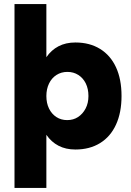

<svg xmlns="http://www.w3.org/2000/svg" viewBox="-20 -720 640 940"><path d="M51 200V-700H207V-440Q231 -475 266.5 -493.5Q302 -512 349 -512Q419 -512 470 -480.5Q521 -449 548 -390.5Q575 -332 575 -250Q575 -169 548 -110Q521 -51 470 -19.5Q419 12 349 12Q302 12 266.5 -6.5Q231 -25 207 -60V200ZM309 -132Q339 -132 362 -147Q385 -162 399 -188.5Q413 -215 413 -250Q413 -285 400 -311.5Q387 -338 363.5 -353Q340 -368 310 -368Q280 -368 256.5 -353Q233 -338 220 -311Q207 -284 207 -250Q207 -215 220 -188.5Q233 -162 256 -147Q279 -132 309 -132Z"/></svg>

Font: Figtree ExtraBold
Style: Regular
Weight: 800
Designer: Erik Kennedy
Foundry: Erik Kennedy
Version: Version 2.002